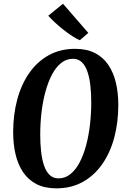

<svg xmlns="http://www.w3.org/2000/svg" viewBox="-20 -1020 692 1050"><path d="M288.5 10Q224.5 10 179.5 -13.2Q134.5 -36.5 106.2 -78.5Q78 -120.5 65 -176.2Q52 -232 52 -296.5Q52 -392.5 74.2 -475.5Q96.5 -558.5 140 -620.8Q183.5 -683 246.5 -718Q309.5 -753 390.5 -753Q454.5 -753 499.5 -729.8Q544.5 -706.5 572.8 -664.5Q601 -622.5 614 -567Q627 -511.5 627 -446.5Q627 -350.5 604.8 -267.5Q582.5 -184.5 539 -122.2Q495.5 -60 432.5 -25Q369.5 10 288.5 10ZM300 -44.5Q336 -44.5 364.8 -67.5Q393.5 -90.5 415 -131Q436.5 -171.5 450.8 -224.5Q465 -277.5 472 -338Q479 -398.5 479 -460.5Q479 -509 474.2 -552Q469.5 -595 458.2 -628Q447 -661 427.5 -679.8Q408 -698.5 379 -698.5Q343 -698.5 314.2 -675.5Q285.5 -652.5 264.2 -612Q243 -571.5 228.5 -518.5Q214 -465.5 207 -405.2Q200 -345 200 -282.5Q200 -234 204.8 -191Q209.5 -148 220.8 -115Q232 -82 251.5 -63.2Q271 -44.5 300 -44.5ZM416.5 -800Q398.5 -807.5 375 -822.8Q351.5 -838 326.8 -857.5Q302 -877 280.2 -897.2Q258.5 -917.5 244 -934L324.5 -999.5L463 -840Z"/></svg>

Font: Merriweather 24pt SemiCondensed
Style: Bold Italic
Weight: 700
Width: 4
Italic angle: -7.8°
Designer: Eben Sorkin
Foundry: Eben Sorkin
Version: Version 2.101